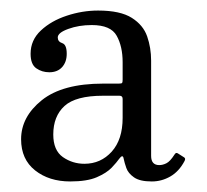

<svg xmlns="http://www.w3.org/2000/svg" viewBox="-20 -820 392 364"><path d="M20 -556Q20 -598.5 59.2 -630Q98.5 -661.5 175.5 -661.5H205Q210.5 -661.5 211.5 -662.8Q212.5 -664 212.5 -669V-702Q212.5 -732 201.2 -752.2Q190 -772.5 154 -772.5Q129.5 -772.5 109.5 -765.2Q89.5 -758 89.5 -749Q89.5 -741 98 -738.2Q106.5 -735.5 106.5 -718Q106.5 -702.5 97.8 -692.8Q89 -683 73.5 -683Q59.5 -683 48.8 -690.5Q38 -698 38 -718Q38 -744 57.5 -762.2Q77 -780.5 106.5 -790.2Q136 -800 166 -800Q208 -800 229.8 -786.2Q251.5 -772.5 259 -751Q266.5 -729.5 266.5 -705V-524.5Q266.5 -507 282 -507Q288.5 -507 295.5 -510.5Q302.5 -514 310.5 -526.5Q313.5 -532 317.5 -529L328.5 -522Q332.5 -520 330 -515Q319.5 -495 303 -485.5Q286.5 -476 268 -476H267.5Q245 -476 234 -483.8Q223 -491.5 219.5 -501.5Q216 -511.5 214.5 -519Q213 -528.5 206 -519Q201.5 -512.5 191.8 -502.2Q182 -492 163.5 -484Q145 -476 113 -476Q73 -476 46.5 -497Q20 -518 20 -556ZM81 -565Q81 -535 99.2 -522.2Q117.5 -509.5 140 -509.5Q171 -509.5 191.8 -532.5Q212.5 -555.5 212.5 -596.5V-632.5Q212.5 -638.5 206.5 -638.5H175.5Q123.5 -638.5 102.2 -619Q81 -599.5 81 -565Z"/></svg>

Font: Besley* Condensed
Style: Regular
Weight: 400
Width: 3
Designer: Owen Earl
Foundry: indestructible type*
Version: Version 3.000; ttfautohint (v1.8.3)